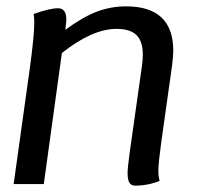

<svg xmlns="http://www.w3.org/2000/svg" viewBox="-20 -580 650 605"><path d="M526 -420Q526 -406 522 -372L488 -131Q479 -65 479 -43Q479 -23 483 -10Q446 5 406 5Q394 5 388 -4Q382 -13 382 -35Q382 -51 389 -102L427 -370Q430 -391 430 -408Q430 -450 410 -469.5Q390 -489 347 -489Q271 -489 175 -413L118 0H23L74 -365Q88 -468 88 -509Q88 -524 86 -536Q137 -554 163 -554Q189 -554 189 -518Q189 -512 187 -496L186 -486Q240 -526 284.5 -543Q329 -560 377 -560Q526 -560 526 -420Z"/></svg>

Font: Krub Medium
Style: Italic
Weight: 500
Italic angle: -8°
Designer: Ekaluck Peanpanawate
Foundry: Cadson Demak Co.,Ltd.
Version: Version 1.000; ttfautohint (v1.6)